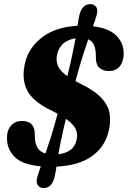

<svg xmlns="http://www.w3.org/2000/svg" viewBox="-20 -826 632 950"><path d="M249.5 52Q236 104.5 195.5 104.5Q178 104.5 167.8 91.2Q157.5 78 164.5 50.5Q168 38 172.2 25.2Q176.5 12.5 182 -3Q91.5 -11 53.2 -48.8Q15 -86.5 14.5 -141.5Q14 -181 34.2 -204Q54.5 -227 85.5 -227.5Q151.5 -228.5 152 -164L152.5 -147Q153 -118 164.8 -96.5Q176.5 -75 205 -66.5Q216.5 -99.5 231.5 -147Q246.5 -194.5 265 -263Q252.5 -270 238 -277.5Q143.5 -321.5 114 -379.8Q84.5 -438 105.5 -521Q123.5 -591 188.5 -641.5Q253.5 -692 363.5 -698.5Q366 -714.5 368.2 -727.8Q370.5 -741 373.5 -754Q387 -805.5 427.5 -805.5Q445 -805.5 455.2 -792.5Q465.5 -779.5 458.5 -752.5Q455 -739.5 450.5 -726.2Q446 -713 440 -696Q517 -687 554.2 -651Q591.5 -615 592 -563.5Q592.5 -524.5 573.8 -499.5Q555 -474.5 518 -474.5Q490.5 -474.5 472.5 -489.8Q454.5 -505 454.5 -540.5L454 -558.5Q453 -585 444.8 -604Q436.5 -623 416.5 -631.5Q404.5 -597 388.8 -547Q373 -497 353.5 -424.5Q362.5 -419.5 373 -414.5Q446.5 -379 481.2 -341.8Q516 -304.5 522.5 -263Q529 -221.5 517 -174.5Q497.5 -96.5 433 -51.8Q368.5 -7 259.5 -1.5Q257 14 254.8 26.8Q252.5 39.5 249.5 52ZM263 -559Q255.5 -526.5 266.2 -500.8Q277 -475 313 -449Q329 -513.5 338.5 -559Q348 -604.5 354 -636.5Q279.5 -625 263 -559ZM359 -133.5Q366 -162.5 354.8 -187Q343.5 -211.5 306 -238Q291.5 -178 282.8 -135.8Q274 -93.5 269 -63Q345 -71.5 359 -133.5Z"/></svg>

Font: Fraunces 144pt S100
Style: Bold Italic
Weight: 700
Italic angle: -16°
Version: Version 1.000; ttfautohint (v1.8.3)